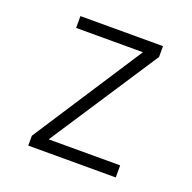

<svg xmlns="http://www.w3.org/2000/svg" viewBox="-101 -632 731 732"><g transform="rotate(20 265.0 -266.0)"><path d="M87 0H442V-49H152L440 -488V-532H105V-484H376L87 -40Z"/></g></svg>

Font: Noto Sans Mono Condensed Light
Style: Regular
Weight: 300
Width: 3
Designer: Monotype Design Team
Foundry: Monotype Imaging Inc.
Version: Version 2.014